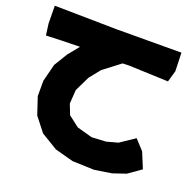

<svg xmlns="http://www.w3.org/2000/svg" viewBox="-120 -781 925 919"><g transform="rotate(20 342.5 -322.0)"><path d="M6.8 -659.2 7.8 -569.3 15.6 -510.7 99.6 -513.7 187.5 -515.6 141.6 -459 100.6 -391.6 78.1 -302.7V-224.6L107.4 -136.7L163.1 -65.4L247.1 -14.6L340.8 10.7L451.2 14.6L539.1 1L605.5 -21.5L670.9 -67.4L637.7 -147.5L591.8 -197.3L517.6 -147.5L460 -131.8L387.7 -127.9L309.6 -149.4L254.9 -191.4L234.4 -244.1L239.3 -314.5L276.4 -390.6L320.3 -445.3L406.2 -510.7L438.5 -511.7L639.6 -503.9L656.2 -561.5L653.3 -655.3L321.3 -654.3Z"/></g></svg>

Font: MaokenAssortedSans-TC
Style: Regular
Weight: 500
Version: Version 0.83